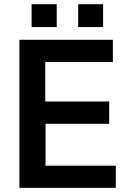

<svg xmlns="http://www.w3.org/2000/svg" viewBox="-20 -902 650 922"><path d="M355.5 -772V-881.8H475.1V-772ZM131.8 -772V-881.8H252.4V-772ZM73.2 0V-710.9H522V-604.5H197.3V-414.6H504.4V-307.6H198.7V-106.4H536.1V0Z"/></svg>

Font: Ride
Style: Bold
Weight: 700
Version: Version 3.000